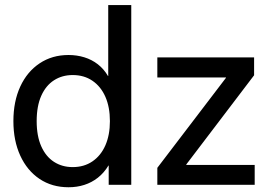

<svg xmlns="http://www.w3.org/2000/svg" viewBox="-20 -748 1097 777"><path d="M257.3 9.8Q190.4 9.8 140.1 -23.9Q89.8 -57.6 62 -118.2Q34.2 -178.7 34.2 -257.8Q34.2 -337.4 62 -397.7Q89.8 -458 140.4 -491.7Q190.9 -525.4 257.3 -525.4Q291 -525.4 321.3 -516.1Q351.6 -506.8 376 -487.8Q400.4 -468.8 417 -440.4H418V-727.5H511.2V0H419.9V-78.1H418.9Q400.9 -48.3 376 -28.8Q351.1 -9.3 321.3 0.2Q291.5 9.8 257.3 9.8ZM274.4 -71.8Q320.3 -71.8 354.2 -95Q388.2 -118.2 406.5 -159.9Q424.8 -201.7 424.8 -257.8Q424.8 -314.5 406.5 -356.2Q388.2 -397.9 354.2 -421.1Q320.3 -444.3 274.4 -444.3Q231.4 -444.3 198.5 -423.1Q165.5 -401.9 147 -360.4Q128.4 -318.8 128.4 -257.8Q128.4 -197.3 147 -155.8Q165.5 -114.3 198.5 -93Q231.4 -71.8 274.4 -71.8ZM616.7 0V-68.8L894.5 -433.1V-434.6H616.7V-515.6H1008.3V-443.4L733.9 -82.5V-80.6H1010.7V0Z"/></svg>

Font: Inter Cardless Display
Style: Regular
Weight: 400
Designer: Rasmus Andersson
Foundry: rsms
Version: Version 4.001;git-9221beed3